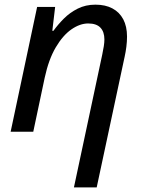

<svg xmlns="http://www.w3.org/2000/svg" viewBox="-20 -568 623 828"><path d="M298.8 240.2 420.9 -332.5Q425.3 -353 427.7 -368.9Q430.2 -384.8 430.2 -397.9Q430.2 -430.7 413.1 -448.7Q396 -466.8 360.4 -466.8Q324.7 -466.8 287.8 -441.2Q251 -415.5 220.5 -363.8Q189.9 -312 172.9 -233.4L123.5 0H25.9L140.1 -538.1H217.8L205.6 -435.1H210.4Q230 -462.4 255.6 -488Q281.2 -513.7 315.2 -530.8Q349.1 -547.9 391.6 -547.9Q434.6 -547.9 464.8 -531.7Q495.1 -515.6 511.5 -484.9Q527.8 -454.1 527.8 -410.2Q527.8 -388.7 524.9 -366Q522 -343.3 517.6 -323.7L397 240.2Z"/></svg>

Font: Open Sans Medium
Style: Italic
Weight: 500
Italic angle: -12°
Designer: Monotype Design Team
Foundry: Monotype Imaging Inc.
Version: Version 3.000